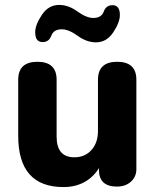

<svg xmlns="http://www.w3.org/2000/svg" viewBox="-20 -752 631 780"><path d="M238 8Q54 8 54 -200V-428Q54 -501 132 -501Q210 -501 210 -428V-197Q210 -113 282 -113Q325 -113 351.5 -142.5Q378 -172 378 -220V-428Q378 -501 456 -501Q534 -501 534 -428V-65Q534 -34 512 -14Q490 6 455 6Q382 6 382 -62V-98L395 -94Q373 -44 332.5 -18Q292 8 238 8ZM370 -580Q332 -580 295.5 -606.5Q259 -633 231 -633Q198 -633 188.5 -607Q179 -581 153 -581Q123 -581 123 -621Q123 -651 150 -691.5Q177 -732 220 -732Q258 -732 294.5 -705.5Q331 -679 359 -679Q392 -679 401.5 -705Q411 -731 437 -731Q467 -731 467 -691Q467 -661 440 -620.5Q413 -580 370 -580Z"/></svg>

Font: Nunito VF Beta Light
Style: Regular
Weight: 300
Designer: Vernon Adams
Foundry: newtypography
Version: Version 3.001